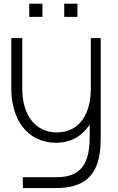

<svg xmlns="http://www.w3.org/2000/svg" viewBox="-20 -742 624 1018"><path d="M40 -271C40 -109 125 15 277.5 15C357 15 417 -22 455.5 -81.5V-19C456 124 411.5 197.5 280.5 197.5H101V255H280C416 255 491 196.5 508.5 71C513 42 514 13 514 -19V-540H461.5V-271C461.5 -138.5 402 -40 281 -40C162 -40 98 -140 98 -271V-540H40ZM135 -652.5H205V-722.5H135ZM320.5 -652.5H390.5V-722.5H320.5Z"/></svg>

Font: Eudonet Light
Style: Regular
Weight: 300
Designer: Mikhail Sharanda
Foundry: Mikhail Sharanda
Version: Version 4.503;Glyphs 3.1.2 (3151)